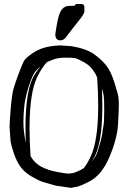

<svg xmlns="http://www.w3.org/2000/svg" viewBox="-20 -908 639 949"><path d="M278.3 -708.5C288.1 -708.5 296.7 -712.9 304.2 -721.7C330.6 -756.5 352.6 -784.9 370.4 -806.9C388.1 -828.9 397 -843.6 397 -851.1V-865.5V-870.1V-874C397 -875.7 396.8 -877 396.5 -877.9C396.2 -878.9 395.8 -880 395.5 -881.1C395.2 -882.2 394.7 -883.1 394 -883.8C393.4 -884.4 392.2 -885.3 390.4 -886.5C388.6 -887.6 384 -888.2 376.7 -888.2H363.5C362.1 -888.2 360.1 -888 357.7 -887.7C355.2 -887.4 353.4 -886.6 352.3 -885.3C351.2 -884 350.3 -882.3 349.6 -880.4C346 -879.4 336.9 -878.9 322.3 -878.9C307.6 -878.9 295.7 -873.3 286.4 -862.1C277.1 -850.8 269.5 -830.4 263.7 -800.8C260.1 -782.9 256.7 -762.2 253.4 -738.8C253.4 -718.6 261.7 -708.5 278.3 -708.5ZM431.6 -107.9 439.5 -119.6C470.4 -167.2 485.8 -254.6 485.8 -381.8C485.8 -409.2 485.2 -438.5 483.9 -469.7C488.4 -456.4 491.5 -444.1 492.9 -432.9C494.4 -421.6 495.1 -397.2 495.1 -359.6C495.1 -322 493.7 -296.3 490.7 -282.5C487.8 -268.6 486.3 -258.6 486.3 -252.4C486.3 -246.3 482.2 -228 473.9 -197.8C465.6 -167.5 458.7 -147.4 453.1 -137.5C447.6 -127.5 440.4 -117.7 431.6 -107.9ZM181.2 -581.1C170.4 -567.7 160.6 -554.2 151.9 -540.5C121.3 -493 106 -405.4 106 -277.8C106 -253.7 106.4 -228.4 107.4 -201.7C105.1 -212.1 102.6 -226.6 99.9 -245.4C97.1 -264.1 95.7 -283.9 95.7 -304.7C95.7 -325.5 97 -350.3 99.6 -378.9C102.2 -407.6 109.8 -441.7 122.3 -481.2C134.8 -520.8 146.5 -546.2 157.2 -557.6C168 -569 175.9 -576.8 181.2 -581.1ZM32.2 -211.4C34.2 -195.8 39.8 -174.7 49.1 -148.2C58.3 -121.7 69.4 -99.7 82.3 -82.3C95.1 -64.9 112.5 -49.7 134.3 -36.9C156.1 -24 174.5 -14.8 189.5 -9.3L256.8 9.8L331.1 20.5L367.7 13.2C381.3 8.3 392.6 3.6 401.4 -1L414.6 -7.3C458.8 -27.8 494.1 -68.9 520.3 -130.6C546.5 -192.3 560.9 -246.7 563.5 -293.9C566.1 -341.1 567.4 -372.5 567.4 -387.9C567.4 -403.4 566.7 -416.4 565.4 -427C564.1 -437.6 557.7 -461.3 546.1 -498.3C534.6 -535.2 521.3 -563.4 506.3 -582.8C491.4 -602.1 471.3 -621 446 -639.4C420.8 -657.8 383.6 -671.2 334.5 -679.7L277.3 -683.6C245.8 -682.3 219.3 -678.5 198 -672.1C176.7 -665.8 156.3 -655.8 137 -642.3C117.6 -628.8 105.1 -617.5 99.6 -608.4C94.1 -599.3 85.1 -578.3 72.8 -545.4C60.4 -512.5 51.7 -486.8 46.6 -468.3C41.6 -449.7 37.1 -418.4 33.2 -374.3C29.3 -330.2 27.3 -298.2 27.3 -278.3ZM460.4 -523.9C463.7 -473.5 465.3 -427.2 465.3 -385.3C465.3 -268.7 452.5 -184.1 426.8 -131.3C417.3 -111.2 406.6 -93.1 394.5 -77.1C379.2 -67.4 362 -59.4 342.8 -53.2L320.3 -49.8C310.5 -49.8 290.9 -52.7 261.2 -58.3C231.6 -64 206 -72.5 184.3 -83.7C162.7 -95 144.9 -112.5 130.9 -136.2C127.6 -186.7 126 -232.9 126 -274.9C126 -391.4 138.8 -476.1 164.6 -528.8C177.9 -556.2 193.4 -579.9 210.9 -600.1C217.1 -603.4 228.1 -608 243.9 -614C259.7 -620 279.8 -623 304.2 -623C328.6 -623 344.6 -622.2 352.3 -620.4C359.9 -618.6 373.1 -612.5 391.8 -602.3C410.6 -592 424.7 -580.7 434.3 -568.4C443.9 -556 450.7 -545.7 454.6 -537.6C458.5 -529.5 460.4 -524.9 460.4 -523.9Z"/></svg>

Font: Drukaatie burti
Style: Regular
Weight: 400
Version: Version 0.14.4